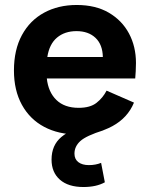

<svg xmlns="http://www.w3.org/2000/svg" viewBox="-20 -530 602 771"><path d="M292 10Q215 10 157.5 -20.5Q100 -51 68 -109Q36 -167 36 -247Q36 -330 68 -389Q100 -448 157 -479Q214 -510 288 -510Q364 -510 417 -479Q470 -448 498 -395.5Q526 -343 526 -277Q526 -259 525 -243.5Q524 -228 523 -215H168Q174 -160 206.5 -128.5Q239 -97 296 -97Q342 -97 367.5 -117Q393 -137 408 -166L518 -118Q493 -57 431.5 -23.5Q370 10 292 10ZM170 -301H393Q392 -351 363.5 -378Q335 -405 287 -405Q240 -405 209 -379Q178 -353 170 -301ZM315 221Q254 221 220.5 191.5Q187 162 187 111Q187 53 226.5 20Q266 -13 338 -29L396 -7Q326 15 302.5 36.5Q279 58 279 87Q279 109 294.5 121Q310 133 337 133Q364 133 386 124L401 202Q367 221 315 221Z"/></svg>

Font: Prodigy Sans SemiBold
Style: Regular
Weight: 600
Designer: Wei Huang
Foundry: Wei Huang
Version: Version 1.003; ttfautohint (v1.8.3)